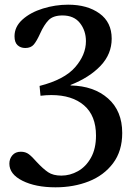

<svg xmlns="http://www.w3.org/2000/svg" viewBox="-20 -590 600 820"><path d="M69 58Q89 58 103 68.5Q117 79 137 102Q164 131 185.5 145.5Q207 160 242 160Q279 160 313 141Q347 122 368.5 83.5Q390 45 390 -11Q390 -96 339 -140Q288 -184 199 -184Q177 -184 153 -181L149 -223Q255 -250 301 -303Q347 -356 347 -414Q347 -459 321.5 -491.5Q296 -524 247 -524Q207 -524 187.5 -504Q168 -484 151 -446Q137 -415 124.5 -400Q112 -385 88 -385Q68 -385 55 -397Q42 -409 42 -435Q42 -476 76 -506.5Q110 -537 163 -553.5Q216 -570 271 -570Q353 -570 405 -532.5Q457 -495 457 -425Q457 -359 409.5 -309Q362 -259 281 -227L282 -225Q381 -223 441.5 -169.5Q502 -116 502 -22Q502 55 463 107Q424 159 359.5 184.5Q295 210 217 210Q132 210 76 182Q20 154 20 109Q20 88 33 73Q46 58 69 58Z"/></svg>

Font: Minipax
Style: Regular
Weight: 400
Designer: Raphaël Ronot, Igor Stepanchenko (Cyrillic)
Foundry: steppetype
Version: Version 1.002